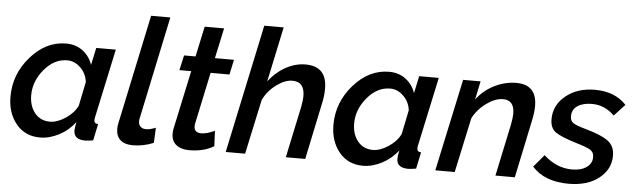

<svg xmlns="http://www.w3.org/2000/svg" viewBox="-47 -903 3593 1085"><g transform="rotate(5 1749.0 -360.0)"><path d="M19 -206Q19 -334 106 -433Q193 -532 307 -532Q362 -532 401.5 -502Q441 -472 457 -424L478 -522H589L505 -130Q503 -118 503 -115Q503 -95 526 -94L506 0Q474 5 461 5Q396 5 396 -47Q396 -63 403 -95Q366 -46 312 -18Q258 10 205 10Q120 10 69.5 -51.5Q19 -113 19 -206ZM408 -188 436 -325Q430 -373 396.5 -405.5Q363 -438 321 -438Q248 -438 191.5 -371Q135 -304 135 -224Q135 -163 167 -123.5Q199 -84 253 -84Q294 -84 340.5 -114.5Q387 -145 408 -188Z M636 -77Q636 -95 640 -111L771 -730H880L758 -151Q755 -140 755 -131Q755 -111 766.5 -100Q778 -89 798 -89Q820 -89 853 -102L849 -16Q791 8 731 8Q685 8 660.5 -14Q636 -36 636 -77Z M950 -78Q950 -95 954 -111L1024 -438H957L976 -523H1041L1078 -695H1188L1151 -523H1259L1241 -438H1134L1072 -146Q1070 -136 1070 -131Q1070 -93 1111 -93Q1142 -93 1187 -114L1191 -27Q1134 8 1051 8Q1006 8 978 -13.5Q950 -35 950 -78Z M1413 -730H1523L1457 -418Q1497 -471 1552 -501.5Q1607 -532 1665 -532Q1786 -532 1786 -405Q1786 -362 1776 -319L1709 0H1599L1661 -293Q1668 -331 1668 -352Q1668 -434 1599 -434Q1557 -434 1509 -399Q1461 -364 1435 -311L1368 0H1258Z M1851 -206Q1851 -334 1938 -433Q2025 -532 2139 -532Q2194 -532 2233.5 -502Q2273 -472 2289 -424L2310 -522H2421L2337 -130Q2335 -118 2335 -115Q2335 -95 2358 -94L2338 0Q2306 5 2293 5Q2228 5 2228 -47Q2228 -63 2235 -95Q2198 -46 2144 -18Q2090 10 2037 10Q1952 10 1901.5 -51.5Q1851 -113 1851 -206ZM2240 -188 2268 -325Q2262 -373 2228.5 -405.5Q2195 -438 2153 -438Q2080 -438 2023.5 -371Q1967 -304 1967 -224Q1967 -163 1999 -123.5Q2031 -84 2085 -84Q2126 -84 2172.5 -114.5Q2219 -145 2240 -188Z M2559 -523H2658L2636 -418Q2675 -471 2735.5 -501.5Q2796 -532 2861 -532Q2977 -532 2977 -410Q2977 -374 2965 -319L2898 0H2788L2850 -293Q2858 -333 2858 -357Q2858 -434 2794 -434Q2750 -434 2700.5 -398.5Q2651 -363 2624 -311L2557 0H2447Z M2996 -69 3055 -139Q3128 -72 3216 -72Q3267 -72 3298 -94Q3329 -116 3329 -152Q3329 -180 3307.5 -193Q3286 -206 3224 -224Q3139 -250 3107.5 -272.5Q3076 -295 3076 -345Q3076 -426 3142 -479Q3208 -532 3306 -532Q3420 -532 3485 -462L3424 -396Q3370 -451 3297 -451Q3246 -451 3215 -430.5Q3184 -410 3184 -371Q3184 -345 3202 -333Q3220 -321 3275 -306Q3364 -281 3402 -252.5Q3440 -224 3440 -170Q3440 -92 3375 -41Q3310 10 3204 10Q3067 10 2996 -69Z"/></g></svg>

Font: Raleway-v4020 SemiBold
Style: Italic
Weight: 600
Italic angle: -12°
Designer: Matt McInerney, Pablo Impallari, Rodrigo Fuenzalida
Foundry: Matt McInerney, Pablo Impallari, Rodrigo Fuenzalida
Version: Version 4.020;PS 004.020;hotconv 1.0.88;makeotf.lib2.5.64775